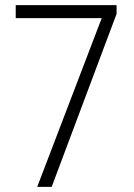

<svg xmlns="http://www.w3.org/2000/svg" viewBox="-20 -731 526 751"><path d="M436 -676.8 182.1 0H125.5L377.9 -660.2H41.5V-710.9H436Z"/></svg>

Font: Roboto Condensed Light
Style: Regular
Weight: 300
Designer: Google
Version: Version 2.134; 2016